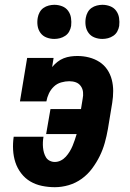

<svg xmlns="http://www.w3.org/2000/svg" viewBox="-20 -771 540 799"><path d="M208 8Q181 8 154.5 2.5Q128 -3 106 -16Q84 -29 68 -50Q52 -71 44 -95.5Q36 -120 34.5 -147.5Q33 -175 37 -202H161Q159 -191 158.5 -179.5Q158 -168 159 -157Q160 -146 163 -135.5Q166 -125 171.5 -116Q177 -107 187 -102Q197 -97 208 -97Q221 -97 233 -103Q245 -109 254 -119Q263 -129 270 -140.5Q277 -152 282 -164Q287 -176 291 -188Q295 -200 299 -213H172L190 -317H317L324 -360Q327 -374 325.5 -388Q324 -402 316 -413Q308 -424 295.5 -428.5Q283 -433 268 -433Q252 -433 234.5 -428Q217 -423 204 -410.5Q191 -398 183.5 -382Q176 -366 173 -349H63L93 -530H203L197 -492Q207 -504 219 -513.5Q231 -523 245 -528.5Q259 -534 273.5 -536Q288 -538 302 -538Q327 -538 350.5 -532Q374 -526 393.5 -513.5Q413 -501 426 -482Q439 -463 445 -440Q451 -417 451 -392.5Q451 -368 447 -343L429 -234Q424 -205 416 -176.5Q408 -148 395 -121.5Q382 -95 363.5 -70Q345 -45 320 -27Q295 -9 266 -0.5Q237 8 208 8ZM406 -609Q389 -609 373.5 -615Q358 -621 348.5 -634Q339 -647 336.5 -663.5Q334 -680 337 -697Q339 -709 345 -720Q351 -731 361 -738Q371 -745 383 -748Q395 -751 406 -751Q423 -751 438.5 -745Q454 -739 463.5 -726Q473 -713 475.5 -696.5Q478 -680 476 -663Q474 -651 468 -640Q462 -629 451.5 -622Q441 -615 429.5 -612Q418 -609 406 -609ZM206 -609Q189 -609 173.5 -615Q158 -621 148.5 -634Q139 -647 136.5 -663.5Q134 -680 137 -697Q139 -709 145 -720Q151 -731 161 -738Q171 -745 183 -748Q195 -751 206 -751Q223 -751 238.5 -745Q254 -739 263.5 -726Q273 -713 275.5 -696.5Q278 -680 276 -663Q274 -651 268 -640Q262 -629 251.5 -622Q241 -615 229.5 -612Q218 -609 206 -609Z"/></svg>

Font: Iosevka Curly Slab XBdObl
Style: Regular
Weight: 800
Italic angle: -9°
Monospace: yes
Designer: Belleve Invis
Foundry: Belleve Invis
Version: Version 11.1.0; ttfautohint (v1.8.3)